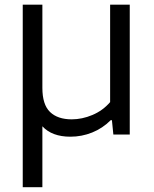

<svg xmlns="http://www.w3.org/2000/svg" viewBox="-20 -562 644 802"><path d="M522 -542.5V0H453.5L447.5 -60H442.5Q408.5 -26 365 -8.5Q321.5 9 274 9Q197 9 157 -34.5V220H75V-542.5H157V-195Q157 -125 189 -94.2Q221 -63.5 279.5 -63.5Q323 -63.5 366.2 -81.8Q409.5 -100 440 -135.5V-542.5Z"/></svg>

Font: Encode Sans Semi Expanded
Style: Regular
Weight: 400
Width: 6
Designer: Multiple Designers
Foundry: Impallari Type
Version: Version 2.000